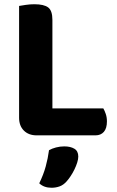

<svg xmlns="http://www.w3.org/2000/svg" viewBox="-20 -636 551 905"><path d="M153 2Q115 2 92.5 -20.5Q70 -43 70 -81V-608Q81 -610 101.5 -613Q122 -616 142 -616Q187 -616 207 -601Q227 -586 227 -542V-125H467Q473 -115 478.5 -99Q484 -83 484 -64Q484 -31 469.5 -14.5Q455 2 430 2ZM294 219Q279 236 261 242.5Q243 249 223 249Q187 249 165 228Q185 187 195.5 148.5Q206 110 211 72Q225 64 244 59Q263 54 283 54Q312 54 330.5 65Q349 76 349 102Q349 114 344 130Q339 146 331 162.5Q323 179 313 194Q303 209 294 219Z"/></svg>

Font: Baloo Bhaina 2
Style: Bold
Weight: 700
Designer: Yesha Goshar, Manish Minz, Shuchita Grover and Ek Type
Foundry: Ek Type
Version: Version 1.640;hotconv 1.0.111;makeotfexe 2.5.65597; ttfautoh